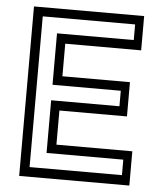

<svg xmlns="http://www.w3.org/2000/svg" viewBox="-51 -745 672 790"><g transform="rotate(5 285.0 -350.0)"><path d="M57.5 0V-700H512.5V-558.5H199V-424H478V-282.5H199V-141.5H512.5V0ZM97 -40H478.5V-104H161.5V-321.5H443.5V-385.5H161.5V-598H478.5V-662.5H97Z"/></g></svg>

Font: Tourney
Style: Regular
Weight: 400
Designer: Tyler Finck
Foundry: Etcetera Type Co
Version: Version 1.015